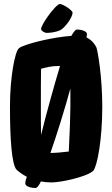

<svg xmlns="http://www.w3.org/2000/svg" viewBox="-20 -899 563 963"><path d="M215 -734C237 -734 268 -740 283 -748C306 -760 344 -812 344 -835C344 -848 295 -879 280 -879C270 -879 239 -845 218 -814C200 -789 186 -762 186 -754C186 -744 204 -734 215 -734ZM463 -662C456 -677 440 -699 414 -711C415 -717 416 -723 416 -729C416 -744 384 -751 366 -751C359 -751 349 -739 338 -719C250 -713 139 -686 93 -667C87 -665 82 -662 78 -659C76 -658 75 -657 74 -656C55 -639 30 -513 30 -364C30 -199 39 -70 64 -47C75 -37 92 -24 115 -12C110 -1 107 10 107 22C107 37 139 44 157 44C167 44 177 29 185 11C201 14 219 16 238 16C288 16 405 -11 441 -37C444 -39 447 -41 449 -44C468 -69 493 -199 493 -364C493 -513 470 -647 463 -662ZM281 -568C254 -478 213 -333 186 -222C185 -264 185 -312 185 -364C185 -449 185 -512 186 -554C211 -561 242 -568 269 -568ZM233 -132C263 -218 303 -345 333 -455V-364C333 -323 330 -237 325 -139C292 -135 259 -132 238 -132Z"/></svg>

Font: Manosque
Style: Regular
Weight: 400
Designer: Ariel Martín Pérez
Foundry: Ariel Martín Pérez
Version: Version 1.005;hotconv 1.0.109;makeotfexe 2.5.65596